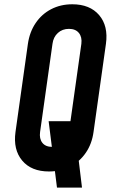

<svg xmlns="http://www.w3.org/2000/svg" viewBox="-20 -786 539 898"><path d="M246.5 91.5 207.5 -219H326L363.5 91.5ZM209 16Q126.5 16 83.8 -35Q41 -86 52.5 -169L110.5 -581Q118.5 -636.5 146.8 -678.2Q175 -720 219.2 -743Q263.5 -766 318 -766Q400.5 -766 443.8 -715.2Q487 -664.5 475.5 -581L417.5 -169Q410 -113.5 381.5 -71.8Q353 -30 308.8 -7Q264.5 16 209 16ZM224.5 -99Q255.5 -99 276.8 -118.2Q298 -137.5 302.5 -169L360.5 -581Q364.5 -612.5 349 -631.8Q333.5 -651 302.5 -651Q271.5 -651 250.5 -631.8Q229.5 -612.5 225.5 -581L167.5 -169Q163 -137.5 178 -118.2Q193 -99 224.5 -99Z"/></svg>

Font: Mohave SemiBold
Style: Italic
Weight: 600
Italic angle: -8°
Designer: Gumpita Rahayu
Foundry: Tokotype
Version: Version 2.003